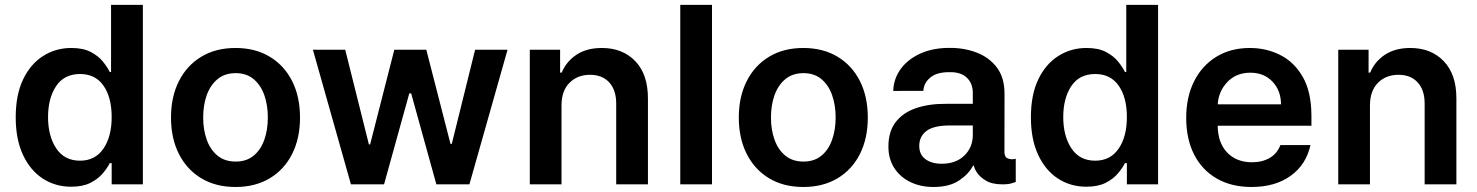

<svg xmlns="http://www.w3.org/2000/svg" viewBox="-20 -747 5986 778"><path d="M268.5 9.6Q204.2 9.6 153.4 -23.4Q102.6 -56.5 73.2 -119.3Q43.7 -182.2 43.7 -272Q43.7 -362.9 73.7 -425.4Q103.7 -487.9 154.8 -520.2Q206 -552.6 268.8 -552.6Q317.1 -552.6 347.8 -536.4Q378.6 -520.2 396.8 -497.7Q415.1 -475.1 424.7 -455.3H430V-727.3H558.9V0H432.5V-85.9H424.7Q414.8 -66.1 396 -43.9Q377.1 -21.7 346.2 -6Q315.3 9.6 268.5 9.6ZM304.3 -95.9Q365.8 -95.9 399.1 -144.7Q432.5 -193.5 432.5 -272.7Q432.5 -352.3 399.5 -399.7Q366.5 -447.1 304.3 -447.1Q240.1 -447.1 207.4 -398.1Q174.7 -349.1 174.7 -272.7Q174.7 -196 207.7 -146Q240.8 -95.9 304.3 -95.9Z M934.3 10.7Q854.4 10.7 795.8 -24.5Q737.2 -59.7 705.1 -123Q672.9 -186.4 672.9 -270.6Q672.9 -355.1 705.1 -418.5Q737.2 -481.9 795.8 -517.2Q854.4 -552.6 934.3 -552.6Q1014.2 -552.6 1073 -517.2Q1131.7 -481.9 1163.7 -418.5Q1195.7 -355.1 1195.7 -270.6Q1195.7 -186.4 1163.7 -123Q1131.7 -59.7 1073 -24.5Q1014.2 10.7 934.3 10.7ZM935 -92.3Q978.7 -92.3 1007.6 -116.1Q1036.6 -139.9 1051 -180.6Q1065.3 -221.2 1065.3 -271Q1065.3 -321 1051 -361.7Q1036.6 -402.3 1007.6 -426.5Q978.7 -450.6 935 -450.6Q891 -450.6 861.7 -426.5Q832.4 -402.3 817.8 -361.7Q803.3 -321 803.3 -271Q803.3 -221.2 817.8 -180.6Q832.4 -139.9 861.7 -116.1Q891 -92.3 935 -92.3Z M1402 0 1247.9 -545.5H1378.9L1474.8 -161.9H1479.8L1577.8 -545.5H1707.4L1805.4 -164.1H1810.7L1905.2 -545.5H2036.6L1882.1 0H1748.2L1646 -368.6H1638.5L1536.2 0Z M2255.3 -319.6V0H2126.8V-545.5H2249.6V-452.8H2256Q2274.9 -498.2 2316.2 -525.4Q2357.6 -552.6 2418.7 -552.6Q2503.2 -552.6 2554.5 -498.9Q2605.8 -445.3 2605.5 -347.3V0H2476.9V-327.4Q2476.9 -382.1 2448.7 -413Q2420.5 -443.9 2370.7 -443.9Q2320 -443.9 2287.6 -411.4Q2255.3 -378.9 2255.3 -319.6Z M2865.1 -727.3V0H2736.5V-727.3Z M3235.1 10.7Q3155.2 10.7 3096.6 -24.5Q3038 -59.7 3005.9 -123Q2973.7 -186.4 2973.7 -270.6Q2973.7 -355.1 3005.9 -418.5Q3038 -481.9 3096.6 -517.2Q3155.2 -552.6 3235.1 -552.6Q3315 -552.6 3373.8 -517.2Q3432.5 -481.9 3464.5 -418.5Q3496.4 -355.1 3496.4 -270.6Q3496.4 -186.4 3464.5 -123Q3432.5 -59.7 3373.8 -24.5Q3315 10.7 3235.1 10.7ZM3235.8 -92.3Q3279.5 -92.3 3308.4 -116.1Q3337.4 -139.9 3351.7 -180.6Q3366.1 -221.2 3366.1 -271Q3366.1 -321 3351.7 -361.7Q3337.4 -402.3 3308.4 -426.5Q3279.5 -450.6 3235.8 -450.6Q3191.8 -450.6 3162.5 -426.5Q3133.2 -402.3 3118.6 -361.7Q3104 -321 3104 -271Q3104 -221.2 3118.6 -180.6Q3133.2 -139.9 3162.5 -116.1Q3191.8 -92.3 3235.8 -92.3Z M3762.4 10.7Q3710.6 10.7 3669.2 -9.2Q3627.8 -29.1 3603.9 -65.9Q3579.9 -102.6 3579.9 -153.4Q3579.9 -214.1 3609.4 -252.3Q3638.8 -290.5 3691.2 -308.6Q3743.6 -326.7 3812.1 -326.3H3921.9V-370.7Q3921.9 -408.7 3897.9 -432Q3873.9 -455.3 3828.8 -454.5Q3776.6 -455.3 3749.8 -432.9Q3723 -410.5 3721.6 -378.9L3599.4 -378.6Q3601.2 -428.6 3630.1 -468Q3659.1 -507.5 3710.2 -530.4Q3761.4 -553.3 3828.8 -552.9Q3886.7 -553.3 3937.3 -534.1Q3987.9 -514.9 4019.4 -473.5Q4050.8 -432.2 4050.4 -365.4L4050.1 -130.7Q4050.1 -110.1 4064.3 -104.8Q4078.5 -99.4 4093.8 -103.3H4095.9V-9.2Q4093.4 -9.2 4080.4 -4.6Q4067.5 0 4042.3 0Q3999.6 0 3974.4 -15.4Q3949.2 -30.9 3938 -48.8Q3926.8 -66.8 3926.8 -74.6V-75.3H3922.6Q3905.5 -41.9 3866.1 -15.6Q3826.7 10.7 3762.4 10.7ZM3795.5 -83.5Q3853.7 -83.5 3887.8 -116.8Q3921.9 -150.2 3921.9 -200.3V-238.6H3828.8Q3763.8 -238.6 3734.4 -216.6Q3704.9 -194.6 3704.9 -155.9Q3704.9 -120.4 3730.1 -101.9Q3755.3 -83.5 3795.5 -83.5Z M4382.1 9.6Q4317.8 9.6 4267 -23.4Q4216.3 -56.5 4186.8 -119.3Q4157.3 -182.2 4157.3 -272Q4157.3 -362.9 4187.3 -425.4Q4217.3 -487.9 4268.5 -520.2Q4319.6 -552.6 4382.5 -552.6Q4430.8 -552.6 4461.5 -536.4Q4492.2 -520.2 4510.5 -497.7Q4528.8 -475.1 4538.4 -455.3H4543.7V-727.3H4672.6V0H4546.2V-85.9H4538.4Q4528.4 -66.1 4509.6 -43.9Q4490.8 -21.7 4459.9 -6Q4429 9.6 4382.1 9.6ZM4418 -95.9Q4479.4 -95.9 4512.8 -144.7Q4546.2 -193.5 4546.2 -272.7Q4546.2 -352.3 4513.1 -399.7Q4480.1 -447.1 4418 -447.1Q4353.7 -447.1 4321 -398.1Q4288.4 -349.1 4288.4 -272.7Q4288.4 -196 4321.4 -146Q4354.4 -95.9 4418 -95.9Z M5051.5 10.7Q4969.5 10.7 4910 -23.8Q4850.5 -58.2 4818.5 -121.1Q4786.6 -183.9 4786.6 -269.5Q4786.6 -353.7 4818.5 -417.4Q4850.5 -481.2 4908.6 -516.9Q4966.6 -552.6 5044.7 -552.6Q5111.9 -552.6 5168.7 -523.6Q5225.5 -494.7 5259.8 -433.8Q5294 -372.9 5294 -277V-237.6H4914.1Q4915.1 -167.6 4952.9 -128.6Q4990.8 -89.5 5053.3 -89.5Q5094.8 -89.5 5125 -107.1Q5155.2 -124.6 5168.3 -159.1H5290.1Q5272.7 -79.9 5209.9 -34.6Q5147 10.7 5051.5 10.7ZM4914.4 -324.2H5170.8Q5170.5 -380 5136.2 -416.2Q5101.9 -452.4 5046.5 -452.4Q4989 -452.4 4953.1 -414.4Q4917.3 -376.4 4914.4 -324.2Z M5531.2 -319.6V0H5402.7V-545.5H5525.6V-452.8H5532Q5550.8 -498.2 5592.2 -525.4Q5633.5 -552.6 5694.6 -552.6Q5779.1 -552.6 5830.4 -498.9Q5881.7 -445.3 5881.4 -347.3V0H5752.8V-327.4Q5752.8 -382.1 5724.6 -413Q5696.4 -443.9 5646.7 -443.9Q5595.9 -443.9 5563.6 -411.4Q5531.2 -378.9 5531.2 -319.6Z"/></svg>

Font: Inter Zeller Semi Bold
Style: Regular
Weight: 600
Designer: Rasmus Andersson; Joe Bland
Foundry: zeller
Version: Version 3.015;git-dec3a8cb1